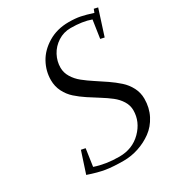

<svg xmlns="http://www.w3.org/2000/svg" viewBox="-173 -820 861 936"><g transform="rotate(-30 257.5 -352.0)"><path d="M56.2 -23.9 95.2 -143.1 119.1 -138.2 105 -41Q166 -20 241.2 -20Q315.4 -20 364.3 -69.1Q413.1 -118.2 413.1 -182.1Q413.1 -210 397.9 -234.4Q382.8 -258.8 358.6 -277.6Q334.5 -296.4 305.2 -314.5Q275.9 -332.5 246.3 -352.1Q216.8 -371.6 192.6 -393.1Q168.5 -414.6 153.3 -444.6Q138.2 -474.6 138.2 -509.8Q138.2 -560.5 163.1 -606Q188 -651.4 238.3 -681.6Q288.6 -711.9 354 -711.9Q391.6 -711.9 419.2 -706.3Q446.8 -700.7 485.8 -688L493.2 -707L515.1 -702.1L469.2 -559.1L446.8 -564L461.9 -665Q414.6 -682.1 348.1 -682.1Q308.6 -682.1 276.1 -661.1Q243.7 -640.1 226.3 -607.4Q209 -574.7 209 -539.1Q209 -510.7 224.4 -485.4Q239.7 -460 264.4 -440.2Q289.1 -420.4 318.8 -401.1Q348.6 -381.8 378.2 -361.6Q407.7 -341.3 432.4 -319.3Q457 -297.4 472.4 -267.8Q487.8 -238.3 487.8 -204.1Q487.8 -153.3 466.3 -111.8Q444.8 -70.3 409.9 -44.9Q375 -19.5 333.7 -5.9Q292.5 7.8 250 7.8Q191.4 7.8 151.4 1.5Q111.3 -4.9 56.2 -23.9Z"/></g></svg>

Font: Dehuti
Style: Italic
Weight: 400
Version: Version 1.2